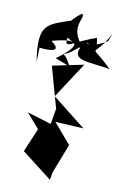

<svg xmlns="http://www.w3.org/2000/svg" viewBox="-179 -906 662 1007"><g transform="rotate(15 152.0 -402.5)"><path d="M202 0 249 -162 148 -261 299 -266 110 -390 217 -590 54 -541 134 -328 127 -244 -4 -272 70 -200 28 -70 199 40ZM204 -691C235 -622 273 -642 245 -743C122 -689 91 -635 95 -704L228 -643C63 -753 171 -830 136 -845C5 -732 108 -651 94 -797C-30 -741 -76 -737 -29 -539L-33 -616C-31 -614 111 -610 18 -666C169 -722 172 -677 63 -584L143 -561C86 -665 69 -561 179 -683C129 -584 259 -615 351 -601C207 -724 249 -619 317 -783L306 -742C195 -657 167 -735 239 -686Z"/></g></svg>

Font: Asimov Silicon
Style: Regular
Weight: 400
Designer: Google
Version: Version 2.000980; 2014